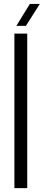

<svg xmlns="http://www.w3.org/2000/svg" viewBox="-20 -974 226 994"><path d="M54.5 0V-800H121V0ZM64.5 -840 134.5 -953.5H186L114 -840Z"/></svg>

Font: Big Shoulders Stencil Display Thin
Style: Regular
Weight: 400
Version: Version 2.001